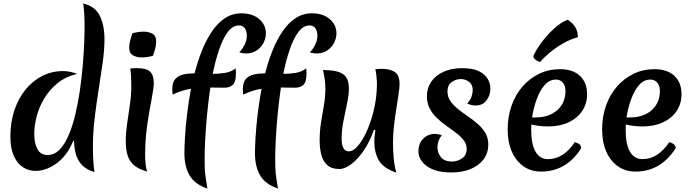

<svg xmlns="http://www.w3.org/2000/svg" viewBox="-20 -977 3993 1110"><path d="M403 -162Q370 -80 309.5 -34.5Q249 11 185 11Q146 11 113 -10Q80 -31 60 -75.5Q40 -120 40 -188Q40 -270 63 -339Q86 -408 127.5 -459Q169 -510 224.5 -538Q280 -566 344 -566Q366 -566 387.5 -561.5Q409 -557 426 -550Q359 -534 312 -495.5Q265 -457 235 -406.5Q205 -356 191.5 -302.5Q178 -249 178 -202Q178 -150 196 -115.5Q214 -81 255 -81Q294 -81 324 -111.5Q354 -142 376.5 -194.5Q399 -247 415 -313.5Q431 -380 441.5 -452Q452 -524 458 -593.5Q464 -663 466.5 -722.5Q469 -782 469 -822Q469 -861 467 -895.5Q465 -930 461 -957Q531 -940 557.5 -885Q584 -830 584 -750Q584 -690 574 -617.5Q564 -545 551 -464Q538 -383 527.5 -296.5Q517 -210 517 -122Q517 -51 526 18Q480 4 454.5 -22.5Q429 -49 419 -85Q409 -121 408 -162Z M819 -88Q819 -52 822 -25.5Q825 1 831 15Q781 1 754 -22.5Q727 -46 717 -80.5Q707 -115 707 -164Q707 -208 715 -262Q723 -316 731 -372Q739 -428 739 -479Q739 -505 738 -530.5Q737 -556 733 -581Q741 -582 751.5 -582.5Q762 -583 771 -583Q826 -583 847.5 -563Q869 -543 869 -497Q869 -468 857 -407Q845 -346 832.5 -264Q820 -182 819 -88ZM865 -655Q850 -650 832.5 -647.5Q815 -645 798 -645Q772 -645 749.5 -656.5Q727 -668 727 -704Q727 -724 733 -744Q739 -764 745 -784Q760 -789 777.5 -791.5Q795 -794 812 -794Q838 -794 860.5 -782.5Q883 -771 883 -735Q883 -715 877 -695Q871 -675 865 -655Z M1046 -93Q1046 -128 1049.5 -186.5Q1053 -245 1061.5 -316.5Q1070 -388 1084 -464Q1060 -460 1033.5 -452Q1007 -444 978 -430Q977 -438 976.5 -446Q976 -454 976 -462Q976 -501 993.5 -520.5Q1011 -540 1040 -546.5Q1069 -553 1105 -553Q1122 -621 1147 -683.5Q1172 -746 1205 -795Q1238 -844 1280.5 -872Q1323 -900 1376 -900Q1439 -900 1478 -867Q1517 -834 1517 -784Q1517 -755 1503 -728.5Q1489 -702 1463.5 -685Q1438 -668 1402 -668Q1393 -668 1383 -669.5Q1373 -671 1363 -675Q1376 -685 1391.5 -713.5Q1407 -742 1407 -771Q1407 -798 1395 -814Q1383 -830 1363 -830Q1325 -830 1296.5 -791.5Q1268 -753 1246.5 -689.5Q1225 -626 1210 -550Q1248 -550 1283 -556Q1318 -562 1342 -582Q1343 -575 1343.5 -567.5Q1344 -560 1344 -553Q1344 -503 1326 -486.5Q1308 -470 1278 -470Q1255 -470 1235 -470.5Q1215 -471 1196 -471Q1184 -389 1176.5 -309Q1169 -229 1166 -164Q1163 -99 1163 -63Q1163 -34 1163.5 -14.5Q1164 5 1165.5 22Q1167 39 1170.5 60Q1174 81 1179 113Q1107 89 1076.5 38Q1046 -13 1046 -93ZM1454 -93Q1454 -128 1457.5 -186.5Q1461 -245 1469.5 -316.5Q1478 -388 1492 -464Q1468 -460 1441.5 -452Q1415 -444 1386 -430Q1385 -438 1384.5 -446Q1384 -454 1384 -462Q1384 -501 1401.5 -520.5Q1419 -540 1448 -546.5Q1477 -553 1513 -553Q1530 -621 1555 -683.5Q1580 -746 1613 -795Q1646 -844 1688.5 -872Q1731 -900 1784 -900Q1847 -900 1886 -867Q1925 -834 1925 -784Q1925 -755 1911 -728.5Q1897 -702 1871.5 -685Q1846 -668 1810 -668Q1801 -668 1791 -669.5Q1781 -671 1771 -675Q1784 -685 1799.5 -713.5Q1815 -742 1815 -771Q1815 -798 1803 -814Q1791 -830 1771 -830Q1733 -830 1704.5 -791.5Q1676 -753 1654.5 -689.5Q1633 -626 1618 -550Q1656 -550 1691 -556Q1726 -562 1750 -582Q1751 -575 1751.5 -567.5Q1752 -560 1752 -553Q1752 -503 1734 -486.5Q1716 -470 1686 -470Q1663 -470 1643 -470.5Q1623 -471 1604 -471Q1592 -389 1584.5 -309Q1577 -229 1574 -164Q1571 -99 1571 -63Q1571 -34 1571.5 -14.5Q1572 5 1573.5 22Q1575 39 1578.5 60Q1582 81 1587 113Q1515 89 1484.5 38Q1454 -13 1454 -93Z M2271 21Q2195 -5 2169.5 -51Q2144 -97 2144 -156Q2144 -187 2150 -225L2142 -227Q2119 -160 2084.5 -109Q2050 -58 2012.5 -29Q1975 0 1942 0Q1897 0 1872 -22.5Q1847 -45 1837.5 -82.5Q1828 -120 1828 -166Q1828 -219 1836 -269.5Q1844 -320 1852.5 -368Q1861 -416 1861 -462Q1861 -490 1857.5 -517Q1854 -544 1847 -572Q1894 -572 1927.5 -564Q1961 -556 1979 -533.5Q1997 -511 1997 -465Q1997 -429 1986.5 -379.5Q1976 -330 1965.5 -277Q1955 -224 1955 -176Q1955 -102 1997 -102Q2018 -102 2041.5 -125.5Q2065 -149 2086.5 -190Q2108 -231 2125 -283Q2142 -335 2151 -391.5Q2160 -448 2159 -503Q2158 -522 2156 -540.5Q2154 -559 2150 -577Q2160 -578 2170.5 -578.5Q2181 -579 2189 -579Q2233 -579 2261.5 -561.5Q2290 -544 2290 -490Q2290 -471 2284.5 -434Q2279 -397 2271.5 -349.5Q2264 -302 2258 -251.5Q2252 -201 2252 -154Q2252 -108 2256 -64Q2260 -20 2271 21Z M2591 20Q2498 20 2448.5 -16Q2399 -52 2399 -103Q2399 -148 2427 -175.5Q2455 -203 2494 -203Q2502 -203 2513 -201Q2524 -199 2534 -195Q2509 -164 2509 -125Q2509 -93 2529.5 -68Q2550 -43 2593 -43Q2623 -43 2650.5 -61Q2678 -79 2678 -116Q2678 -144 2661 -166Q2644 -188 2618 -208Q2592 -228 2562.5 -248.5Q2533 -269 2507 -293.5Q2481 -318 2464.5 -349Q2448 -380 2448 -421Q2448 -468 2473 -504.5Q2498 -541 2544 -562Q2590 -583 2652 -583Q2713 -583 2748.5 -565.5Q2784 -548 2799.5 -521Q2815 -494 2815 -464Q2815 -426 2792.5 -396.5Q2770 -367 2730 -367Q2704 -367 2681 -379Q2699 -398 2706 -418.5Q2713 -439 2713 -456Q2713 -488 2691.5 -504Q2670 -520 2644 -520Q2616 -520 2591.5 -502.5Q2567 -485 2567 -448Q2567 -417 2584 -392.5Q2601 -368 2628 -346.5Q2655 -325 2685 -304.5Q2715 -284 2742 -260.5Q2769 -237 2786 -208Q2803 -179 2803 -142Q2803 -93 2776 -56.5Q2749 -20 2701 0Q2653 20 2591 20Z M3108 15Q3050 15 3006.5 -15.5Q2963 -46 2939 -100.5Q2915 -155 2915 -229Q2915 -303 2937.5 -366.5Q2960 -430 3001 -477Q3042 -524 3097 -550.5Q3152 -577 3217 -577Q3292 -577 3333 -538.5Q3374 -500 3374 -432Q3374 -377 3345.5 -335Q3317 -293 3266.5 -269.5Q3216 -246 3149 -246Q3123 -246 3098.5 -249Q3074 -252 3052 -257Q3051 -241 3051 -226Q3051 -143 3076 -100Q3101 -57 3148 -57Q3238 -57 3303 -155Q3340 -146 3340 -120Q3254 15 3108 15ZM3194 -517Q3156 -517 3128 -484.5Q3100 -452 3082 -401.5Q3064 -351 3056 -298H3074Q3154 -298 3201.5 -340Q3249 -382 3249 -452Q3249 -481 3234 -499Q3219 -517 3194 -517ZM3063 -652Q3079 -689 3111 -732Q3143 -775 3183 -811.5Q3223 -848 3262 -863Q3270 -858 3284 -846Q3298 -834 3309 -814Q3320 -794 3321 -762Q3276 -750 3234 -725.5Q3192 -701 3158 -672.5Q3124 -644 3103 -619Q3088 -622 3076.5 -631.5Q3065 -641 3063 -652Z M3654 15Q3596 15 3552.5 -15.5Q3509 -46 3485 -100.5Q3461 -155 3461 -229Q3461 -303 3483.5 -366.5Q3506 -430 3547 -477Q3588 -524 3643 -550.5Q3698 -577 3763 -577Q3838 -577 3879 -538.5Q3920 -500 3920 -432Q3920 -377 3891.5 -335Q3863 -293 3812.5 -269.5Q3762 -246 3695 -246Q3669 -246 3644.5 -249Q3620 -252 3598 -257Q3597 -241 3597 -226Q3597 -143 3622 -100Q3647 -57 3694 -57Q3784 -57 3849 -155Q3886 -146 3886 -120Q3800 15 3654 15ZM3740 -517Q3702 -517 3674 -484.5Q3646 -452 3628 -401.5Q3610 -351 3602 -298H3620Q3700 -298 3747.5 -340Q3795 -382 3795 -452Q3795 -481 3780 -499Q3765 -517 3740 -517Z"/></svg>

Font: Merienda SemiBold
Style: Regular
Weight: 600
Designer: Eduardo Rodriguez Tunni
Foundry: Eduardo Rodriguez Tunni
Version: Version 2.001; ttfautohint (v1.8.4.7-5d5b)